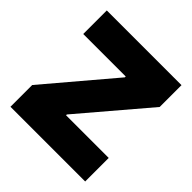

<svg xmlns="http://www.w3.org/2000/svg" viewBox="-186 -847 991 991"><g transform="rotate(45 309.5 -351.5)"><path d="M582 -543.9V-703.1H36.6V-531.2H346.7V-524.9L36.6 -158.7V0H582V-171.9H270.5V-177.7Z"/></g></svg>

Font: Wand UI Pro Black
Style: Regular
Weight: 900
Designer: Andreas Faust
Version: Version 1.003;FEAKit 1.0